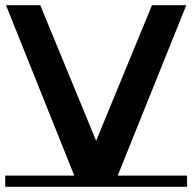

<svg xmlns="http://www.w3.org/2000/svg" viewBox="-20 -719 740 739"><path d="M700 -43V0H0V-43H266L3 -699H135L350 -177L565 -699H697L433 -43Z"/></svg>

Font: Montserrat Subrayada
Style: Regular
Weight: 400
Designer: Julieta Ulanovsky
Foundry: Julieta Ulanovsky
Version: Version 2.001